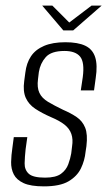

<svg xmlns="http://www.w3.org/2000/svg" viewBox="-20 -655 382 682"><path d="M136 7Q89 7 64 -4.5Q39 -16 29 -35.5Q19 -55 19.5 -79.5Q20 -104 24 -130L29 -168H77L71 -125Q68 -98 67.5 -75Q67 -52 82 -38Q97 -24 140 -24Q178 -24 196.5 -37.5Q215 -51 222.5 -71.5Q230 -92 233 -110L236 -135Q240 -160 233.5 -179Q227 -198 209.5 -212Q192 -226 161 -239Q129 -253 105.5 -268.5Q82 -284 71.5 -307.5Q61 -331 66 -367L70 -397Q74 -431 90 -455Q106 -479 136.5 -492Q167 -505 212 -505Q257 -505 283 -492.5Q309 -480 318 -452Q327 -424 320 -378L314 -334H267L274 -381Q281 -434 264.5 -454Q248 -474 209 -474Q162 -474 142.5 -452Q123 -430 118 -399L115 -374Q111 -344 120 -325Q129 -306 151 -293Q173 -280 204 -265Q232 -253 252.5 -239Q273 -225 282.5 -201.5Q292 -178 287 -136L284 -116Q281 -85 267.5 -57Q254 -29 223.5 -11Q193 7 136 7ZM205 -547 130 -635H166L226 -575L305 -635H341L240 -547Z"/></svg>

Font: Alumni Sans Light
Style: Italic
Weight: 300
Italic angle: -8°
Version: Version 1.016